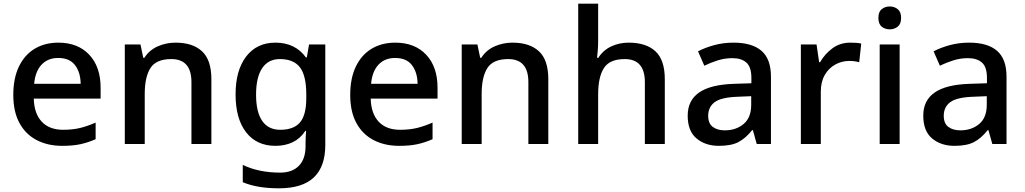

<svg xmlns="http://www.w3.org/2000/svg" viewBox="-20 -780 5551 1040"><path d="M296 -549Q402 -549 463.5 -483.5Q525 -418 525 -305V-246H163Q165 -165 206 -121Q247 -77 322 -77Q374 -77 414.5 -87Q455 -97 498 -116V-26Q457 -8 416 1Q375 10 317 10Q239 10 179 -21Q119 -52 85.5 -113.5Q52 -175 52 -266Q52 -356 82.5 -419.5Q113 -483 168 -516Q223 -549 296 -549ZM295 -466Q239 -466 205 -429.5Q171 -393 165 -326H417Q416 -388 386.5 -427Q357 -466 295 -466Z M931 -549Q1024 -549 1074.5 -502Q1125 -455 1125 -351V0H1017V-335Q1017 -460 908 -460Q826 -460 795 -411.5Q764 -363 764 -271V0H656V-539H741L756 -467H762Q789 -509 834.5 -529Q880 -549 931 -549Z M1472 -549Q1579 -549 1637 -469H1642L1654 -539H1742V6Q1742 122 1680 181Q1618 240 1491 240Q1433 240 1384.5 232Q1336 224 1295 207V113Q1381 155 1498 155Q1563 155 1599 118Q1635 81 1635 13V-5Q1635 -18 1636 -39Q1637 -60 1638 -71H1634Q1606 -29 1565 -9.5Q1524 10 1472 10Q1370 10 1313 -63.5Q1256 -137 1256 -269Q1256 -399 1313.5 -474Q1371 -549 1472 -549ZM1496 -460Q1433 -460 1400 -410.5Q1367 -361 1367 -267Q1367 -174 1400 -125.5Q1433 -77 1498 -77Q1571 -77 1605 -117Q1639 -157 1639 -248V-268Q1639 -371 1604.5 -415.5Q1570 -460 1496 -460Z M2121 -549Q2227 -549 2288.5 -483.5Q2350 -418 2350 -305V-246H1988Q1990 -165 2031 -121Q2072 -77 2147 -77Q2199 -77 2239.5 -87Q2280 -97 2323 -116V-26Q2282 -8 2241 1Q2200 10 2142 10Q2064 10 2004 -21Q1944 -52 1910.5 -113.5Q1877 -175 1877 -266Q1877 -356 1907.5 -419.5Q1938 -483 1993 -516Q2048 -549 2121 -549ZM2120 -466Q2064 -466 2030 -429.5Q1996 -393 1990 -326H2242Q2241 -388 2211.5 -427Q2182 -466 2120 -466Z M2756 -549Q2849 -549 2899.5 -502Q2950 -455 2950 -351V0H2842V-335Q2842 -460 2733 -460Q2651 -460 2620 -411.5Q2589 -363 2589 -271V0H2481V-539H2566L2581 -467H2587Q2614 -509 2659.5 -529Q2705 -549 2756 -549Z M3220 -560Q3220 -533 3218 -507.5Q3216 -482 3214 -467H3221Q3247 -508 3290.5 -528.5Q3334 -549 3385 -549Q3480 -549 3530.5 -502Q3581 -455 3581 -351V0H3473V-335Q3473 -460 3364 -460Q3282 -460 3251 -411Q3220 -362 3220 -270V0H3112V-760H3220Z M3953 -549Q4054 -549 4105 -504.5Q4156 -460 4156 -365V0H4079L4058 -75H4054Q4019 -31 3980 -10.5Q3941 10 3874 10Q3801 10 3753 -30Q3705 -70 3705 -154Q3705 -236 3767 -279Q3829 -322 3957 -326L4050 -329V-358Q4050 -417 4023 -441Q3996 -465 3947 -465Q3906 -465 3868 -453Q3830 -441 3795 -424L3761 -502Q3799 -522 3848.5 -535.5Q3898 -549 3953 -549ZM3977 -256Q3886 -253 3851 -226.5Q3816 -200 3816 -153Q3816 -111 3841 -92.5Q3866 -74 3906 -74Q3967 -74 4008 -108.5Q4049 -143 4049 -212V-259Z M4586 -549Q4600 -549 4616.5 -548Q4633 -547 4645 -544L4634 -443Q4608 -450 4580 -450Q4540 -450 4504.5 -430.5Q4469 -411 4447.5 -374Q4426 -337 4426 -283V0H4318V-539H4403L4417 -443H4422Q4447 -487 4488.5 -518Q4530 -549 4586 -549Z M4800 -745Q4824 -745 4842.5 -730.5Q4861 -716 4861 -683Q4861 -650 4842.5 -635.5Q4824 -621 4800 -621Q4774 -621 4756 -635.5Q4738 -650 4738 -683Q4738 -716 4756 -730.5Q4774 -745 4800 -745ZM4853 -539V0H4745V-539Z M5229 -549Q5330 -549 5381 -504.5Q5432 -460 5432 -365V0H5355L5334 -75H5330Q5295 -31 5256 -10.5Q5217 10 5150 10Q5077 10 5029 -30Q4981 -70 4981 -154Q4981 -236 5043 -279Q5105 -322 5233 -326L5326 -329V-358Q5326 -417 5299 -441Q5272 -465 5223 -465Q5182 -465 5144 -453Q5106 -441 5071 -424L5037 -502Q5075 -522 5124.5 -535.5Q5174 -549 5229 -549ZM5253 -256Q5162 -253 5127 -226.5Q5092 -200 5092 -153Q5092 -111 5117 -92.5Q5142 -74 5182 -74Q5243 -74 5284 -108.5Q5325 -143 5325 -212V-259Z"/></svg>

Font: Noto Sans Sora Sompeng Medium
Style: Regular
Weight: 500
Designer: Monotype Design Team. David Williams.
Foundry: Monotype Imaging Inc.
Version: Version 2.101; ttfautohint (v1.8.4.7-5d5b)